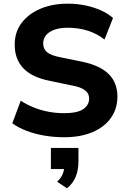

<svg xmlns="http://www.w3.org/2000/svg" viewBox="-20 -736 693 1045"><path d="M329 11Q274 11 221.5 2Q169 -7 124.5 -24Q80 -41 47 -65L93 -188Q125 -167 163 -151.5Q201 -136 243 -128Q285 -120 329 -120Q401 -120 433 -142Q465 -164 465 -199Q465 -219 455 -232.5Q445 -246 423 -256Q401 -266 365 -272L251 -296Q154 -315 107 -364.5Q60 -414 60 -493Q60 -561 97 -610.5Q134 -660 199 -688Q264 -716 350 -716Q399 -716 444.5 -706.5Q490 -697 528.5 -680Q567 -663 595 -638L549 -521Q508 -553 457.5 -569Q407 -585 348 -585Q307 -585 277 -574.5Q247 -564 231 -544.5Q215 -525 215 -499Q215 -470 236 -452Q257 -434 310 -424L423 -401Q522 -381 570.5 -334Q619 -287 619 -210Q619 -144 583.5 -94Q548 -44 483 -16.5Q418 11 329 11ZM345 289 291 253Q313 232 321.5 210.5Q330 189 330 166L362 184H257V69H407V143Q407 187 393 223.5Q379 260 345 289Z"/></svg>

Font: Nunito Sans 11pt ExtraBold
Style: Regular
Weight: 800
Version: Version 3.101;gftools[0.9.27]